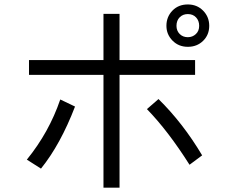

<svg xmlns="http://www.w3.org/2000/svg" viewBox="-20 -824 1040 876"><path d="M112.3 -482.4V-549.8H452.1V-760.7H525.4V-549.8H870.1V-482.4H525.4V32.2H452.1V-482.4ZM102.5 -95.7Q204.1 -220.7 254.9 -370.1L322.3 -337.9Q255.9 -165 167 -54.7ZM650.4 -326.2 703.1 -372.1Q814.5 -262.7 902.3 -115.2L844.7 -72.3Q747.1 -226.6 650.4 -326.2ZM785.2 -706.1Q785.2 -683.6 799.8 -668.9Q814.5 -654.3 836.9 -654.3Q858.4 -654.3 873.5 -668.5Q888.7 -682.6 888.7 -706.1Q888.7 -729.5 874.5 -744.6Q860.4 -759.8 836.9 -759.8Q814.5 -759.8 799.8 -745.1Q785.2 -730.5 785.2 -706.1ZM739.3 -706.1Q739.3 -747.1 766.6 -775.4Q793.9 -803.7 836.9 -803.7Q878.9 -803.7 906.7 -775.4Q934.6 -747.1 934.6 -706.1Q934.6 -665 906.7 -637.7Q878.9 -610.4 836.9 -610.4Q794.9 -610.4 767.1 -638.7Q739.3 -667 739.3 -706.1Z"/></svg>

Font: Gothic A1
Style: Regular
Weight: 400
Designer: HanYang I&C Co.,Ltd.
Foundry: HanYang I&C Co.,Ltd.
Version: Version 2.50